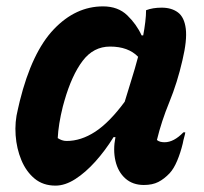

<svg xmlns="http://www.w3.org/2000/svg" viewBox="-20 -570 640 602"><path d="M303 -550Q350 -550 379 -522Q408 -494 424 -459H429Q433 -480 435.5 -501Q438 -522 438 -538Q459 -546 487 -546Q518 -546 538 -531Q558 -516 562.5 -480Q567 -444 552 -381Q536 -311 511 -250Q486 -189 472 -131Q477 -127 483 -125.5Q489 -124 496 -124Q525 -124 555 -155H561Q560 -148 557.5 -139.5Q555 -131 553 -120Q546 -91 535.5 -66Q525 -41 512 -27Q495 -9 476.5 0.5Q458 10 431 10Q396 10 373 -10.5Q350 -31 342 -65.5Q334 -100 342 -140H336Q310 -98 279 -63.5Q248 -29 216 -8.5Q184 12 154 12Q115 12 88.5 -10Q62 -32 47 -68Q32 -104 29 -146Q26 -188 36 -227L42 -253Q80 -406 148.5 -478Q217 -550 303 -550ZM161 -137Q167 -133 174 -130.5Q181 -128 189 -128Q234 -128 278.5 -157Q323 -186 371 -251Q381 -285 392 -319.5Q403 -354 413 -392Q382 -424 325 -424Q273 -424 239 -379Q205 -334 182 -254L177 -236Q170 -208 166 -183Q162 -158 161 -137Z"/></svg>

Font: Recursive Sn Csl St
Style: Bold Italic
Weight: 700
Italic angle: -15°
Version: Version 1.079;hotconv 1.0.112;makeotfexe 2.5.65598; ttfautoh